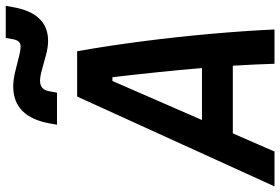

<svg xmlns="http://www.w3.org/2000/svg" viewBox="-203 -810 985 675"><g transform="rotate(-90 289.5 -472.5)"><path d="M-28.3 0 287.6 -693.8H446.8Q465.8 -587.4 481.4 -466.8Q497.1 -346.2 507.8 -225.8Q518.6 -105.5 523.4 0H402.8Q401.9 -33.7 400.1 -70.8Q398.4 -107.9 396 -146.5H158.2L94.2 0ZM205.1 -254.9H387.7Q380.9 -337.4 372.3 -418.7Q363.8 -500 355.5 -569.8H342.3ZM188.5 -764.6 192.9 -789.1Q215.8 -918.5 323.2 -918.5Q345.7 -918.5 372.8 -912.1Q399.9 -905.8 424.6 -899.2Q449.2 -892.6 463.9 -892.6Q483.9 -892.6 488.8 -918L493.7 -944.8H606.4L602.1 -920.4Q580.6 -795.9 483.4 -795.9Q461.4 -795.9 434.6 -803Q407.7 -810.1 383.3 -817.1Q358.9 -824.2 343.3 -824.2Q312.5 -824.2 306.6 -793.9L301.3 -764.6Z"/></g></svg>

Font: Cascadia Code NF SemiBold
Style: Italic
Weight: 600
Italic angle: -10°
Monospace: yes
Designer: Aaron Bell
Foundry: Saja Typeworks
Version: Version 2404.023; ttfautohint (v1.8.4)